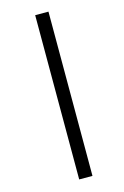

<svg xmlns="http://www.w3.org/2000/svg" viewBox="-142 -931 700 1084"><g transform="rotate(-15 208.5 -389.0)"><path d="M179.9 -869H257.5V91H179.9Z"/></g></svg>

Font: Merriweather 7pt Light
Style: Italic
Weight: 300
Italic angle: -7.8°
Designer: Eben Sorkin
Foundry: Eben Sorkin
Version: Version 2.200;gftools[0.9.31]